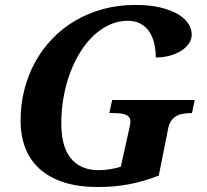

<svg xmlns="http://www.w3.org/2000/svg" viewBox="-20 -744 836 774"><path d="M753.9 -288.1H752.9Q736.3 -288.1 720.9 -285.9Q705.6 -283.7 693.1 -277.3Q680.7 -271 671.4 -258.8Q662.1 -246.6 658.2 -227.1L620.1 -36.1Q589.8 -24.4 560.8 -15.9Q531.7 -7.3 501.7 -1.5Q471.7 4.4 439.9 7.1Q408.2 9.8 373 9.8Q295.9 9.8 238 -8.8Q180.2 -27.3 141.1 -62Q102.1 -96.7 82.5 -146.2Q63 -195.8 63 -257.8Q63 -322.3 78.1 -382.1Q93.3 -441.9 121.6 -493.7Q149.9 -545.4 190.9 -587.9Q231.9 -630.4 283.2 -660.6Q334.5 -690.9 395.8 -707.5Q457 -724.1 525.9 -724.1Q583.5 -724.1 626 -713.9Q668.5 -703.6 696.8 -687Q725.1 -670.4 739 -648.9Q752.9 -627.4 752.9 -605Q752.9 -585.4 741.5 -568.6Q730 -551.8 710.4 -539.3Q690.9 -526.9 664.3 -519.5Q637.7 -512.2 607.9 -512.2Q607.9 -543.5 601.3 -570.6Q594.7 -597.7 580.8 -617.7Q566.9 -637.7 545.7 -648.9Q524.4 -660.2 495.1 -660.2Q457 -660.2 422.4 -644.5Q387.7 -628.9 357.9 -601.1Q328.1 -573.2 304 -534.7Q279.8 -496.1 262.7 -450.2Q245.6 -404.3 236.3 -352.3Q227.1 -300.3 227.1 -246.1Q227.1 -204.1 235.4 -169.7Q243.7 -135.3 262 -110.4Q280.3 -85.4 308.8 -71.8Q337.4 -58.1 377.9 -58.1Q400.9 -58.1 424.8 -62Q448.7 -65.9 466.8 -71.8L500 -220.2Q505.9 -246.6 505.9 -253.9Q505.9 -264.6 500.5 -271.5Q495.1 -278.3 485.6 -282Q476.1 -285.6 462.9 -286.9Q449.7 -288.1 434.1 -288.1H420.9L432.1 -340.8H765.1Z"/></svg>

Font: Droid Serif
Style: Bold Italic
Weight: 700
Italic angle: -12°
Designer: Monotype Design team
Foundry: Monotype Imaging Inc.
Version: Version 1.03